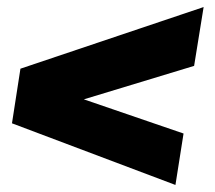

<svg xmlns="http://www.w3.org/2000/svg" viewBox="-20 -622 610 545"><path d="M478 -97 14 -272 38 -427 558 -602 531 -435 218 -340 501 -243Z"/></svg>

Font: MuseoModerno Black
Style: Italic
Weight: 900
Italic angle: -9°
Designer: Pablo Cosgaya, Héctor Gatti, Marcela Romero, and the Authors of The MuseoModerno Project.
Foundry: Omnibus-Type Team
Version: Version 1.003